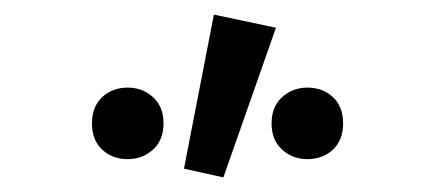

<svg xmlns="http://www.w3.org/2000/svg" viewBox="-20 -808 589 263"><path d="M232 -577 273 -788 358 -770 286 -565ZM155 -590Q134 -590 120 -603Q106 -616 106 -639Q106 -662 120 -675Q134 -688 155 -688Q175 -688 189.5 -675Q204 -662 204 -639Q204 -616 189.5 -603Q175 -590 155 -590ZM401 -590Q381 -590 366.5 -603Q352 -616 352 -639Q352 -662 366.5 -675Q381 -688 401 -688Q422 -688 436 -675Q450 -662 450 -639Q450 -616 436 -603Q422 -590 401 -590Z"/></svg>

Font: Giro Semibold
Style: Regular
Weight: 600
Designer: Paul D. Hunt
Foundry: Adobe Systems Incorporated
Version: Version 1.000;PS 1.0;hotconv 1.0.88;makeotf.lib2.5.647800